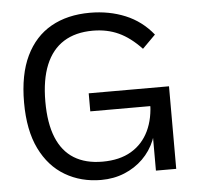

<svg xmlns="http://www.w3.org/2000/svg" viewBox="-52 -774 881 848"><g transform="rotate(-5 388.0 -350.0)"><path d="M607 -286H341V-366H697V0H607ZM622 -233Q622 -180 603 -134Q584 -88 549 -53.5Q514 -19 466.5 0.5Q419 20 363 20Q274 20 203.5 -21.5Q133 -63 93 -145Q53 -227 53 -350Q53 -474 92.5 -556Q132 -638 204.5 -679Q277 -720 377 -720Q462 -720 533.5 -690.5Q605 -661 655 -599L597 -541Q548 -593 497 -616.5Q446 -640 383 -640Q306 -640 253.5 -607Q201 -574 174 -508.5Q147 -443 147 -346Q147 -250 173 -186.5Q199 -123 250 -91.5Q301 -60 376 -60Q452 -60 503.5 -90.5Q555 -121 581.5 -176.5Q608 -232 608 -307Z"/></g></svg>

Font: Moderustic
Style: Regular
Weight: 400
Designer: Tural Alisoy
Foundry: TAFT Foundry
Version: Version 2.120